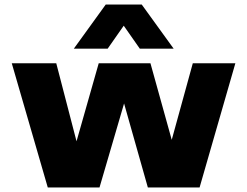

<svg xmlns="http://www.w3.org/2000/svg" viewBox="-20 -828 1092 848"><path d="M191 0 32 -548.5H228.5L318 -204L416 -548.5H644.5L738.5 -210.5L831.5 -548.5H1019.5L861.5 0H633L528 -371L419.5 0ZM306 -613 447 -808H606L747 -613H597.5L526.5 -714.5L455.5 -613Z"/></svg>

Font: Encode Sans Expanded Expanded ExtraBold
Style: Regular
Weight: 800
Width: 7
Designer: Multiple Designers
Foundry: Impallari Type
Version: Version 3.000; ttfautohint (v1.8.3) -l 8 -r 50 -G 200 -x 14 